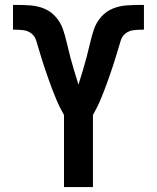

<svg xmlns="http://www.w3.org/2000/svg" viewBox="-20 -763 640 783"><path d="M241 0V-294Q232 -310 224 -326Q216 -342 209 -359Q202 -376 195.5 -392.5Q189 -409 183 -426Q177 -443 171 -460Q165 -477 159.5 -494Q154 -511 148.5 -528.5Q143 -546 138 -563Q133 -580 127.5 -598Q122 -616 107.5 -627Q93 -638 74.5 -640Q56 -642 38 -642H33V-743H44Q74 -743 103.5 -741Q133 -739 160 -728Q187 -717 207 -694.5Q227 -672 236.5 -644.5Q246 -617 252.5 -588Q259 -559 266.5 -531Q274 -503 282.5 -474.5Q291 -446 300 -418Q309 -446 317.5 -474.5Q326 -503 333.5 -531Q341 -559 347.5 -588Q354 -617 363.5 -644.5Q373 -672 393 -694.5Q413 -717 440 -728Q467 -739 496.5 -741Q526 -743 556 -743H567V-642H562Q544 -642 525.5 -640Q507 -638 492.5 -627Q478 -616 472.5 -598Q467 -580 462 -563Q457 -546 451.5 -528.5Q446 -511 440.5 -494Q435 -477 429 -460Q423 -443 417 -426Q411 -409 404.5 -392.5Q398 -376 391 -359Q384 -342 376 -326Q368 -310 359 -294V0Z"/></svg>

Font: R Plex Mono
Style: Bold
Weight: 700
Monospace: yes
Designer: Belleve Invis
Foundry: Belleve Invis
Version: Version 31.8.0